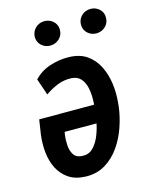

<svg xmlns="http://www.w3.org/2000/svg" viewBox="-112 -799 685 879"><g transform="rotate(-15 230.5 -359.0)"><path d="M248.5 -538.6Q301.3 -537.6 335.2 -513.7Q369.1 -489.7 387.9 -451.4Q406.7 -413.1 412.6 -368.2Q418.5 -323.2 414.1 -279.3L412.1 -258.3Q406.2 -213.4 390.1 -166Q374 -118.7 345.9 -78.4Q317.9 -38.1 277.6 -13.4Q237.3 11.2 184.6 9.8Q135.7 8.3 104 -13.2Q72.3 -34.7 55.2 -68.8Q38.1 -103 33.7 -144.5Q29.3 -186 34.7 -227.5L45.4 -298.3H366.2L351.1 -212.4L143.1 -212.9L140.6 -198.7Q137.7 -177.2 139.2 -150.9Q140.6 -124.5 152.8 -105.5Q165 -86.4 194.3 -85.4Q223.6 -84 242.9 -102.8Q262.2 -121.6 274.7 -150.1Q287.1 -178.7 293.2 -208.3Q299.3 -237.8 302.2 -258.8L304.2 -278.8Q306.6 -299.8 306.9 -327.1Q307.1 -354.5 301.3 -380.4Q295.4 -406.2 279.8 -423.6Q264.2 -440.9 234.9 -442.4Q200.2 -443.8 169.4 -431.2Q138.7 -418.5 110.8 -398.9L84 -477.1Q114.7 -510.3 159.4 -524.9Q204.1 -539.6 248.5 -538.6ZM123.5 -667Q124 -692.4 141.1 -709.2Q158.2 -726.1 183.1 -726.6Q207.5 -727.1 225.3 -711.2Q243.2 -695.3 243.2 -670.4Q243.2 -645 225.6 -628.4Q208 -611.8 183.6 -611.3Q159.2 -610.8 141.6 -626.7Q124 -642.6 123.5 -667ZM342.3 -666.5Q342.3 -691.9 359.4 -708.7Q376.5 -725.6 401.9 -726.1Q426.3 -726.6 444.1 -710.4Q461.9 -694.3 461.4 -669.4Q461.4 -644.5 444.1 -627.9Q426.8 -611.3 402.3 -610.8Q377.9 -610.4 360.4 -626Q342.8 -641.6 342.3 -666.5Z"/></g></svg>

Font: Roboto Condensed Medium
Style: Italic
Weight: 500
Italic angle: -12°
Designer: Christian Robertson
Foundry: Google
Version: Version 3.0; 2020